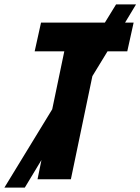

<svg xmlns="http://www.w3.org/2000/svg" viewBox="-78 -817 640 875"><path d="M93 0H245L343 -470L412 -583H502L531 -714H492L542 -797H451L400 -714H109L80 -583H215L160 -319L-58 38H35L111 -88Z"/></svg>

Font: Noto Sans Display SemiCondensed Extra
Style: Italic
Weight: 800
Width: 4
Italic angle: -12°
Designer: Monotype Design Team
Foundry: Monotype Imaging Inc.
Version: Version 1.900